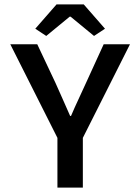

<svg xmlns="http://www.w3.org/2000/svg" viewBox="-20 -856 640 876"><path d="M242 0V-227L27 -654H150L233 -478Q250 -441 266 -404Q282 -367 300 -327H304Q321 -367 338.5 -404Q356 -441 373 -479L453 -654H573L358 -227V0ZM191 -692 141 -725 238 -836H362L459 -725L409 -692L302 -780H298Z"/></svg>

Font: Source Code Pro SemiBold
Style: Regular
Weight: 600
Monospace: yes
Designer: Paul D. Hunt, Teo Tuominen
Foundry: Adobe Systems Incorporated
Version: Version 1.018;hotconv 1.0.116;makeotfexe 2.5.65601